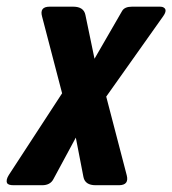

<svg xmlns="http://www.w3.org/2000/svg" viewBox="-53 -547 509 567"><path d="M260.7 -261.7 321.3 -29.3Q328.6 -0.5 298.8 0H229.5Q198.2 0 193.4 -24.4L170.9 -140.6L104.5 -17.6Q95.2 0 71.3 0H-12.7Q-29.3 0 -32.2 -6.8Q-36.1 -15.6 -26.9 -30.3L130.4 -271.5L71.3 -498Q63 -527.3 93.8 -527.3H163.1Q194.3 -527.3 199.2 -502.9L226.1 -373.5L307.6 -514.6Q314.9 -527.3 336.9 -527.3H418.9Q422.9 -527.3 426.8 -526.4Q443.8 -520.5 429.2 -499.5Z"/></svg>

Font: Allan
Style: Bold
Weight: 700
Version: Version 1.005